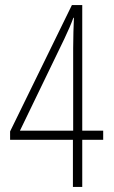

<svg xmlns="http://www.w3.org/2000/svg" viewBox="-20 -741 451 761"><path d="M269 -187H20V-220L265 -721H306V-223H389V-187H306V0H269ZM270 -223V-458Q270 -513 270 -550Q270 -587 271 -614.5Q272 -642 273 -670L271 -671Q258 -635 235 -587L59 -223Z"/></svg>

Font: Noto Sans Gurmukhi ExtraCondensed ExtraLight
Style: Regular
Weight: 200
Width: 2
Designer: Jelle Bosma - Monotype Design Team
Foundry: Monotype Imaging Inc.
Version: Version 2.004; ttfautohint (v1.8.4.7-5d5b)